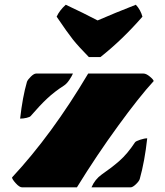

<svg xmlns="http://www.w3.org/2000/svg" viewBox="-20 -804 707 824"><path d="M66.4 -294.9Q76.7 -387.2 95.7 -453.1Q99.6 -462.9 112.8 -475.6Q126 -488.3 134.8 -488.3H293Q288.1 -476.6 277.1 -460.4Q266.1 -444.3 254.9 -437Q214.4 -411.1 182.6 -381.3Q150.9 -351.6 111.8 -306.2Q108.9 -301.8 94.2 -298.3Q79.6 -294.9 66.4 -294.9ZM611.8 -210.4Q601.1 -111.8 579.6 -35.2Q576.2 -25.4 562.7 -12.7Q549.3 0 540.5 0H372.6Q387.7 -34.7 416.3 -54.9Q444.8 -75.2 458 -85.2Q471.2 -95.2 492.2 -113.3Q526.4 -143.1 559.6 -193.4Q563 -198.2 581.5 -204.3Q600.1 -210.4 611.8 -210.4ZM31.7 -42.5Q203.1 -226.6 358.4 -488.3H596.2Q607.4 -488.3 622.8 -475.6Q638.2 -462.9 639.6 -456.1Q578.1 -389.2 486.6 -263.4Q395 -137.7 310.1 0H74.7Q63.5 0 47.6 -17.6Q31.7 -35.2 31.7 -42.5ZM591.3 -732.4Q504.4 -632.8 411.1 -559.1H361.3Q316.4 -605 293.2 -634Q270 -663.1 223.1 -732.4Q234.9 -758.8 262.2 -783.7Q339.4 -747.6 398.9 -716.3Q471.7 -748 563 -783.7Q583.5 -761.7 591.3 -732.4Z"/></svg>

Font: Emblema One
Style: Regular
Weight: 400
Designer: Riccardo De Franceschi
Foundry: Riccardo De Franceschi
Version: Version 1.003